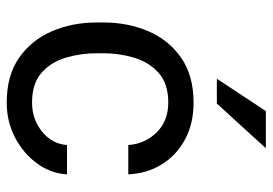

<svg xmlns="http://www.w3.org/2000/svg" viewBox="-138 -652 800 563"><g transform="rotate(90 261.5 -370.0)"><path d="M280.3 -64.5Q328.6 -64.5 365 -93.5Q401.4 -122.6 404.8 -167H490.7Q488.3 -120.1 459.2 -79.8Q430.2 -39.6 383.3 -14.9Q336.4 9.8 280.3 9.8Q200.7 9.8 148.7 -26.6Q96.7 -63 71 -123Q45.4 -183.1 45.4 -253.9V-274.4Q45.4 -345.2 71 -405.3Q96.7 -465.3 148.9 -501.7Q201.2 -538.1 280.3 -538.1Q342.3 -538.1 388.7 -512.9Q435.1 -487.8 461.7 -444.6Q488.3 -401.4 490.7 -346.7H404.8Q401.4 -395.5 367.9 -429.7Q334.5 -463.9 280.3 -463.9Q224.6 -463.9 193.1 -435.5Q161.6 -407.2 148.7 -363.8Q135.7 -320.3 135.7 -274.4V-253.9Q135.7 -207.5 148.4 -164.1Q161.1 -120.6 192.6 -92.5Q224.1 -64.5 280.3 -64.5ZM210.4 -606.4 305.2 -750H414.1L283.2 -606.4Z"/></g></svg>

Font: Vazirmatn RD UI FD
Style: Regular
Weight: 400
Designer: Saber Rastikerdar
Foundry: Saber Rastikerdar
Version: Version 33.003